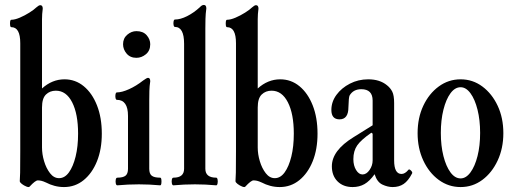

<svg xmlns="http://www.w3.org/2000/svg" viewBox="-20 -746 2082 777"><path d="M239 11Q219 11 200.5 6Q182 1 167 -7Q154 -13 146.5 -14.5Q139 -16 133 -16Q123 -16 100 9Q97 13 87 9Q77 5 68.5 -1.5Q60 -8 60 -13Q61 -23 61.5 -47.5Q62 -72 62 -134V-571Q62 -636 26 -636Q22 -636 21 -643.5Q20 -651 21 -658.5Q22 -666 26 -666Q40 -666 60 -674.5Q80 -683 99 -695Q118 -707 127 -716Q137 -725 143 -725Q153 -725 153 -711Q150 -689 150 -668.5Q150 -648 150 -629V-388Q191 -425 241 -425Q285 -425 319 -397Q353 -369 372.5 -319.5Q392 -270 392 -205Q392 -142 372.5 -93.5Q353 -45 318.5 -17Q284 11 239 11ZM219 -25Q242 -25 259 -48.5Q276 -72 286 -112.5Q296 -153 296 -205Q296 -285 272 -332Q248 -379 206 -379Q182 -379 166 -363.5Q150 -348 150 -311V-149Q150 -122 158.5 -93.5Q167 -65 182.5 -45Q198 -25 219 -25Z M532 -512Q507 -512 492.5 -529Q478 -546 478 -567Q478 -591 495 -605.5Q512 -620 532 -620Q559 -620 573.5 -603.5Q588 -587 588 -567Q588 -541 570.5 -526.5Q553 -512 532 -512ZM455 4Q450 4 448.5 -4Q447 -12 448.5 -19.5Q450 -27 455 -27Q478 -27 488 -35Q498 -43 498 -63V-277Q498 -342 453 -342Q449 -342 447.5 -349.5Q446 -357 447.5 -364.5Q449 -372 453 -372Q473 -372 502 -385Q531 -398 559 -420Q574 -431 579 -431Q588 -431 588 -417Q585 -398 584.5 -378.5Q584 -359 584 -339V-63Q584 -43 594 -35Q604 -27 628 -27Q632 -27 633 -19.5Q634 -12 633 -4Q632 4 628 4Q606 2 584.5 1Q563 0 542 0Q520 0 498 1Q476 2 455 4Z M682 4Q677 4 675.5 -4Q674 -12 675.5 -19.5Q677 -27 682 -27Q725 -27 725 -63V-569Q725 -637 688 -637Q684 -637 682.5 -644.5Q681 -652 682.5 -659.5Q684 -667 688 -667Q710 -667 737 -680.5Q764 -694 789 -717Q797 -726 805 -726Q815 -726 815 -712Q812 -690 811.5 -669.5Q811 -649 811 -630V-63Q811 -27 855 -27Q859 -27 860.5 -19.5Q862 -12 860.5 -4Q859 4 855 4Q833 2 811.5 1Q790 0 769 0Q747 0 725 1Q703 2 682 4Z M1112 11Q1092 11 1073.5 6Q1055 1 1040 -7Q1027 -13 1019.5 -14.5Q1012 -16 1006 -16Q996 -16 973 9Q970 13 960 9Q950 5 941.5 -1.5Q933 -8 933 -13Q934 -23 934.5 -47.5Q935 -72 935 -134V-571Q935 -636 899 -636Q895 -636 894 -643.5Q893 -651 894 -658.5Q895 -666 899 -666Q913 -666 933 -674.5Q953 -683 972 -695Q991 -707 1000 -716Q1010 -725 1016 -725Q1026 -725 1026 -711Q1023 -689 1023 -668.5Q1023 -648 1023 -629V-388Q1064 -425 1114 -425Q1158 -425 1192 -397Q1226 -369 1245.5 -319.5Q1265 -270 1265 -205Q1265 -142 1245.5 -93.5Q1226 -45 1191.5 -17Q1157 11 1112 11ZM1092 -25Q1115 -25 1132 -48.5Q1149 -72 1159 -112.5Q1169 -153 1169 -205Q1169 -285 1145 -332Q1121 -379 1079 -379Q1055 -379 1039 -363.5Q1023 -348 1023 -311V-149Q1023 -122 1031.5 -93.5Q1040 -65 1055.5 -45Q1071 -25 1092 -25Z M1407 11Q1369 11 1346 -12Q1323 -35 1323 -73Q1323 -137 1411 -191L1488 -239V-339Q1488 -385 1442 -385Q1410 -385 1395 -360Q1391 -353 1390 -312Q1390 -263 1354 -263Q1321 -263 1321 -301Q1321 -334 1341.5 -362Q1362 -390 1396 -407.5Q1430 -425 1470 -425Q1517 -425 1546 -401Q1560 -390 1567.5 -375Q1575 -360 1575 -329V-97Q1575 -42 1605 -42Q1619 -42 1633 -59Q1636 -63 1643.5 -55.5Q1651 -48 1647 -43Q1632 -14 1613.5 -1.5Q1595 11 1569 11Q1549 11 1527.5 1Q1506 -9 1496 -41Q1476 -13 1455 -1Q1434 11 1407 11ZM1447 -40Q1463 -40 1475.5 -58Q1488 -76 1488 -97V-205L1483 -209Q1441 -180 1425.5 -157.5Q1410 -135 1410 -102Q1410 -76 1421 -58Q1432 -40 1447 -40Z M1844 11Q1795 11 1755.5 -18Q1716 -47 1693 -96.5Q1670 -146 1670 -207Q1670 -269 1693 -318Q1716 -367 1755.5 -396Q1795 -425 1844 -425Q1893 -425 1932 -396Q1971 -367 1994 -318Q2017 -269 2017 -207Q2017 -146 1994 -96.5Q1971 -47 1932 -18Q1893 11 1844 11ZM1844 -24Q1866 -24 1884 -48.5Q1902 -73 1912.5 -114.5Q1923 -156 1923 -208Q1923 -260 1912.5 -302Q1902 -344 1884 -368.5Q1866 -393 1844 -393Q1821 -393 1803 -368.5Q1785 -344 1774.5 -302Q1764 -260 1764 -208Q1764 -156 1774.5 -114.5Q1785 -73 1803 -48.5Q1821 -24 1844 -24Z"/></svg>

Font: Junicode Two Beta Condensed Medium
Style: Regular
Weight: 500
Width: 3
Designer: Peter S. Baker
Foundry: Briery Creek Software
Version: Version 1.053; ttfautohint (v1.8.4)